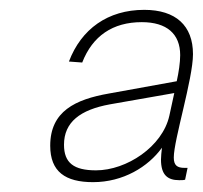

<svg xmlns="http://www.w3.org/2000/svg" viewBox="-20 -746 412 390"><path d="M169 -376C230 -376 281 -407 309 -446C308 -437 307 -429 307 -422C307 -391 320 -380 344 -380C349 -380 353 -380 356 -381L361 -405H355C340 -405 333 -410 333 -426C333 -462 372 -586 372 -636C372 -694 337 -726 273 -726C199 -726 145 -687 120 -621L147 -619C168 -673 209 -701 268 -701C319 -701 346 -677 346 -634C346 -619 343 -599 339 -581L201 -556C133 -544 82 -520 82 -450C82 -397 113 -376 169 -376ZM175 -400C130 -400 110 -415 110 -452C110 -498 143 -523 203 -534L334 -557L324 -511C310 -448 237 -400 175 -400Z"/></svg>

Font: Geist Thin
Style: Italic
Weight: 100
Italic angle: -12°
Designer: Basement.studio, Andrés Briganti, Mateo Zaragoza
Foundry: Basement.studio, Vercel, Andrés Briganti, Guido Ferreyra, Mateo Zaragoza
Version: Version 1.500